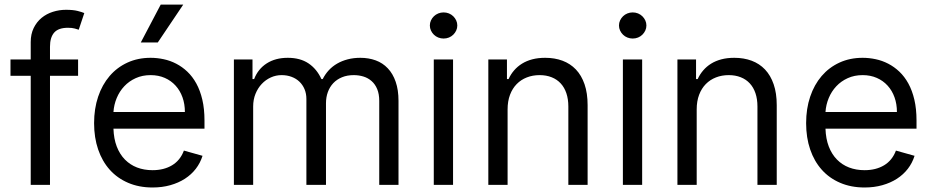

<svg xmlns="http://www.w3.org/2000/svg" viewBox="-20 -804 4057 835"><path d="M319.6 -474.4H197.4V0H113.6V-474.4H25.6V-545.5H113.6V-620.7Q113.6 -655.9 126.6 -682.4Q139.6 -708.8 161 -726.4Q182.5 -744 210.2 -752.7Q237.9 -761.4 267 -761.4Q298.3 -761.4 317.6 -756.4Q337 -751.4 346.6 -747.2L322.4 -674.7Q316.1 -676.8 304.9 -680Q293.7 -683.2 275.6 -683.2Q234 -683.2 215.7 -662.3Q197.4 -641.3 197.4 -600.9V-545.5H319.6Z M643.5 11.4Q584.5 11.4 537.3 -8.9Q490.1 -29.1 457.2 -65.9Q424.4 -102.6 406.8 -154.1Q389.2 -205.6 389.2 -268.5Q389.2 -331.3 406.8 -383.5Q424.4 -435.7 456.7 -473.4Q489 -511 534.3 -531.8Q579.5 -552.6 634.9 -552.6Q663.4 -552.6 691.8 -546.5Q720.2 -540.5 746.3 -527Q772.4 -513.5 794.7 -492.4Q817.1 -471.2 833.8 -440.9Q850.5 -410.5 859.9 -370.6Q869.3 -330.6 869.3 -279.8V-244.3H473.4Q474.8 -200.6 487.7 -166.9Q500.7 -133.2 523.1 -110.3Q545.5 -87.4 576 -75.6Q606.5 -63.9 643.5 -63.9Q692.8 -63.9 728.3 -85.2Q763.8 -106.5 779.8 -149.1L860.8 -126.4Q851.2 -95.5 831.7 -70.1Q812.1 -44.7 784.1 -26.6Q756 -8.5 720.5 1.4Q685 11.4 643.5 11.4ZM784.1 -316.8Q784.1 -351.6 773.6 -380.9Q763.1 -410.2 743.6 -431.6Q724.1 -453.1 696.6 -465.2Q669 -477.3 634.9 -477.3Q599.1 -477.3 570.1 -464.1Q541.2 -451 520.4 -428.8Q499.6 -406.6 487.6 -377.7Q475.5 -348.7 473.4 -316.8ZM679 -784.1H777L666.2 -619.3H592.3Z M997.2 -545.5H1078.1V-460.2H1085.2Q1102.3 -504.3 1140.1 -528.4Q1177.9 -552.6 1231.5 -552.6Q1285.5 -552.6 1321.6 -528.4Q1357.6 -504.3 1377.8 -460.2H1383.5Q1394.2 -481.5 1410 -498.6Q1425.8 -515.6 1446.4 -527.5Q1467 -539.4 1492.4 -546Q1517.8 -552.6 1546.9 -552.6Q1583.5 -552.6 1614 -541.4Q1644.5 -530.2 1666.5 -506.9Q1688.6 -483.7 1700.8 -448.3Q1713.1 -413 1713.1 -365.1V0H1629.3V-365.1Q1629.3 -395.2 1620.4 -416.5Q1611.5 -437.9 1596.2 -451.3Q1581 -464.8 1560.9 -471.1Q1540.8 -477.3 1518.5 -477.3Q1489.7 -477.3 1467.3 -468Q1445 -458.8 1429.5 -442.5Q1414.1 -426.1 1405.9 -403.8Q1397.7 -381.4 1397.7 -355.1V0H1312.5V-373.6Q1312.5 -397 1304.5 -416Q1296.5 -435 1282.3 -448.7Q1268.1 -462.4 1248.2 -469.8Q1228.3 -477.3 1204.5 -477.3Q1180 -477.3 1157.7 -467.2Q1135.3 -457 1118.3 -438.9Q1101.2 -420.8 1091.1 -395.8Q1081 -370.7 1081 -340.9V0H997.2Z M1866.5 -545.5H1950.3V0H1866.5ZM1909.1 -636.4Q1897 -636.4 1886 -640.8Q1875 -645.2 1867 -653.1Q1859 -660.9 1854.2 -671.2Q1849.4 -681.5 1849.4 -693.2Q1849.4 -704.9 1854.2 -715.2Q1859 -725.5 1867 -733.3Q1875 -741.1 1886 -745.6Q1897 -750 1909.1 -750Q1921.5 -750 1932.4 -745.6Q1943.2 -741.1 1951.2 -733.3Q1959.2 -725.5 1964 -715.2Q1968.8 -704.9 1968.8 -693.2Q1968.8 -681.5 1964 -671.2Q1959.2 -660.9 1951.2 -653.1Q1943.2 -645.2 1932.4 -640.8Q1921.5 -636.4 1909.1 -636.4Z M2187.5 0H2103.7V-545.5H2184.7V-460.2H2191.8Q2201.3 -481.2 2215.9 -498Q2230.5 -514.9 2250.2 -527.2Q2269.9 -539.4 2294.9 -546Q2320 -552.6 2350.9 -552.6Q2392.4 -552.6 2426.3 -540Q2460.2 -527.3 2484.6 -501.8Q2508.9 -476.2 2522.2 -437.5Q2535.5 -398.8 2535.5 -346.6V0H2451.7V-340.9Q2451.7 -372.9 2443.2 -398.3Q2434.7 -423.7 2418.5 -441.2Q2402.3 -458.8 2379.1 -468Q2355.8 -477.3 2326.7 -477.3Q2296.5 -477.3 2271.1 -467.3Q2245.7 -457.4 2227.1 -438.4Q2208.5 -419.4 2198 -391.7Q2187.5 -364 2187.5 -328.1Z M2688.9 -545.5H2772.7V0H2688.9ZM2731.5 -636.4Q2719.5 -636.4 2708.5 -640.8Q2697.4 -645.2 2689.5 -653.1Q2681.5 -660.9 2676.7 -671.2Q2671.9 -681.5 2671.9 -693.2Q2671.9 -704.9 2676.7 -715.2Q2681.5 -725.5 2689.5 -733.3Q2697.4 -741.1 2708.5 -745.6Q2719.5 -750 2731.5 -750Q2744 -750 2754.8 -745.6Q2765.6 -741.1 2773.6 -733.3Q2781.6 -725.5 2786.4 -715.2Q2791.2 -704.9 2791.2 -693.2Q2791.2 -681.5 2786.4 -671.2Q2781.6 -660.9 2773.6 -653.1Q2765.6 -645.2 2754.8 -640.8Q2744 -636.4 2731.5 -636.4Z M3009.9 0H2926.1V-545.5H3007.1V-460.2H3014.2Q3023.8 -481.2 3038.4 -498Q3052.9 -514.9 3072.6 -527.2Q3092.3 -539.4 3117.4 -546Q3142.4 -552.6 3173.3 -552.6Q3214.8 -552.6 3248.8 -540Q3282.7 -527.3 3307 -501.8Q3331.3 -476.2 3344.6 -437.5Q3358 -398.8 3358 -346.6V0H3274.1V-340.9Q3274.1 -372.9 3265.6 -398.3Q3257.1 -423.7 3240.9 -441.2Q3224.8 -458.8 3201.5 -468Q3178.3 -477.3 3149.1 -477.3Q3119 -477.3 3093.6 -467.3Q3068.2 -457.4 3049.5 -438.4Q3030.9 -419.4 3020.4 -391.7Q3009.9 -364 3009.9 -328.1Z M3740.1 11.4Q3681.1 11.4 3633.9 -8.9Q3586.6 -29.1 3553.8 -65.9Q3521 -102.6 3503.4 -154.1Q3485.8 -205.6 3485.8 -268.5Q3485.8 -331.3 3503.4 -383.5Q3521 -435.7 3553.3 -473.4Q3585.6 -511 3630.9 -531.8Q3676.1 -552.6 3731.5 -552.6Q3759.9 -552.6 3788.4 -546.5Q3816.8 -540.5 3842.9 -527Q3869 -513.5 3891.3 -492.4Q3913.7 -471.2 3930.4 -440.9Q3947.1 -410.5 3956.5 -370.6Q3965.9 -330.6 3965.9 -279.8V-244.3H3570Q3571.4 -200.6 3584.3 -166.9Q3597.3 -133.2 3619.7 -110.3Q3642 -87.4 3672.6 -75.6Q3703.1 -63.9 3740.1 -63.9Q3789.4 -63.9 3824.9 -85.2Q3860.4 -106.5 3876.4 -149.1L3957.4 -126.4Q3947.8 -95.5 3928.3 -70.1Q3908.7 -44.7 3880.7 -26.6Q3852.6 -8.5 3817.1 1.4Q3781.6 11.4 3740.1 11.4ZM3880.7 -316.8Q3880.7 -351.6 3870.2 -380.9Q3859.7 -410.2 3840.2 -431.6Q3820.7 -453.1 3793.1 -465.2Q3765.6 -477.3 3731.5 -477.3Q3695.7 -477.3 3666.7 -464.1Q3637.8 -451 3617 -428.8Q3596.2 -406.6 3584.2 -377.7Q3572.1 -348.7 3570 -316.8Z"/></svg>

Font: Interop
Style: Regular
Weight: 400
Designer: Rasmus Andersson, Google, Jang Haemin
Foundry: jhaemin
Version: Version 1.008